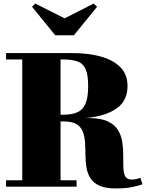

<svg xmlns="http://www.w3.org/2000/svg" viewBox="-20 -1048 829 1078"><path d="M343 -945 506 -1028 525 -1010 395 -850H290L160 -1010L178 -1028ZM14 -36H105V-714H14V-750H385Q475 -750 545.2 -730.8Q615.5 -711.5 655.8 -670.8Q696 -630 696 -565Q696 -481 632.8 -437.8Q569.5 -394.5 459 -385H480Q547 -385 585.8 -366.2Q624.5 -347.5 643 -316.8Q661.5 -286 666.8 -249.2Q672 -212.5 671.8 -175.8Q671.5 -139 672.5 -108.2Q673.5 -77.5 683 -58.8Q692.5 -40 719 -40Q735 -40 746.2 -42.8Q757.5 -45.5 768 -50L780 -14Q768 -7.5 727.5 1.2Q687 10 630 10Q571.5 10 537.5 -5.8Q503.5 -21.5 487 -48.5Q470.5 -75.5 465.2 -109Q460 -142.5 459.8 -178Q459.5 -213.5 457.5 -247Q455.5 -280.5 445.5 -307.5Q435.5 -334.5 410.8 -350.2Q386 -366 340 -366H320V-36H410V0H14ZM335 -714H320V-404H335Q383 -404 414 -417.5Q445 -431 460 -465.8Q475 -500.5 475 -565Q475 -629.5 460 -661.2Q445 -693 414 -703.5Q383 -714 335 -714Z"/></svg>

Font: Bodoni* 06pt Fatface
Style: Regular
Weight: 900
Version: Version 2.3